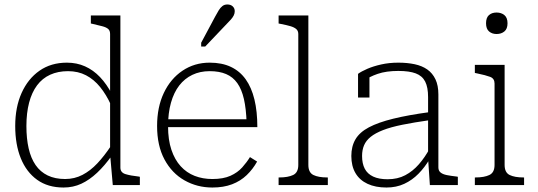

<svg xmlns="http://www.w3.org/2000/svg" viewBox="-20 -827 2402 858"><path d="M518 -78Q518 -56 540.5 -49Q563 -42 600 -38L605 -37V0H484L472 -137V-140V-675Q472 -690 463.5 -697.5Q455 -705 438 -709.5Q421 -714 395 -720L386 -722V-758H518ZM279 -547Q323 -547 360 -530.5Q397 -514 427 -482.5Q457 -451 481 -405L476 -358Q455 -404 427.5 -438Q400 -472 364.5 -490.5Q329 -509 284 -509Q239 -509 204 -493Q169 -477 145.5 -445.5Q122 -414 110 -368Q98 -322 98 -264Q98 -208 108 -164Q118 -120 139 -89.5Q160 -59 193 -43Q226 -27 271 -27Q313 -27 348.5 -45.5Q384 -64 415 -97Q446 -130 476 -175L480 -132Q448 -87 414 -55Q380 -23 343.5 -6Q307 11 264 11Q194 11 146 -23.5Q98 -58 73 -119.5Q48 -181 48 -264Q48 -348 76.5 -411.5Q105 -475 156.5 -511Q208 -547 279 -547Z M731 -263Q731 -202 746 -157.5Q761 -113 787.5 -84Q814 -55 850 -41Q886 -27 929 -27Q978 -27 1010 -41.5Q1042 -56 1062.5 -79Q1083 -102 1097 -125L1129 -105Q1110 -71 1082.5 -44.5Q1055 -18 1017 -3.5Q979 11 929 11Q861 11 804.5 -21Q748 -53 715 -114.5Q682 -176 682 -264Q682 -348 712 -411.5Q742 -475 795.5 -511Q849 -547 917 -547Q972 -547 1012 -528Q1052 -509 1078 -472.5Q1104 -436 1117 -382.5Q1130 -329 1130 -259H714V-294H1098L1082 -279Q1080 -341 1070 -384.5Q1060 -428 1040.5 -455.5Q1021 -483 990.5 -496Q960 -509 917 -509Q874 -509 839.5 -492.5Q805 -476 781 -445Q757 -414 744 -368Q731 -322 731 -263ZM941 -752Q950 -769 957.5 -781Q965 -793 974 -800Q983 -807 996 -807Q1011 -807 1020 -798.5Q1029 -790 1029 -777Q1029 -767 1024.5 -758Q1020 -749 1012 -740Q1004 -731 994 -721L897 -619H879V-636Z M1358 -758V-90Q1358 -56 1380.5 -45Q1403 -34 1442 -34H1445V0H1225V-34H1228Q1267 -34 1290 -45Q1313 -56 1313 -90V-675Q1313 -689 1304 -697Q1295 -705 1278 -710Q1261 -715 1235 -720L1225 -722V-758Z M1900 -326V-290Q1830 -280 1778 -269.5Q1726 -259 1691.5 -245.5Q1657 -232 1636.5 -215.5Q1616 -199 1607 -178Q1598 -157 1598 -130Q1598 -96 1610 -73Q1622 -50 1647.5 -38Q1673 -26 1712 -26Q1757 -26 1791 -44Q1825 -62 1852 -93Q1879 -124 1900 -163V-116Q1878 -79 1850 -50.5Q1822 -22 1786.5 -5.5Q1751 11 1707 11Q1658 11 1622.5 -5.5Q1587 -22 1568.5 -53.5Q1550 -85 1550 -130Q1550 -173 1568.5 -204.5Q1587 -236 1628.5 -258Q1670 -280 1737 -296.5Q1804 -313 1900 -326ZM1901 0 1893 -119V-122V-393Q1893 -437 1880 -462.5Q1867 -488 1838 -499Q1809 -510 1760 -510Q1706 -510 1668 -497Q1630 -484 1607 -466Q1604 -471 1604.5 -476.5Q1605 -482 1608.5 -487.5Q1612 -493 1618 -496.5Q1624 -500 1631 -499V-391H1580V-497Q1595 -508 1621.5 -519.5Q1648 -531 1683.5 -539Q1719 -547 1760 -547Q1800 -547 1833 -540Q1866 -533 1889.5 -516.5Q1913 -500 1926 -472.5Q1939 -445 1939 -405V-79Q1939 -64 1949 -56Q1959 -48 1977 -44.5Q1995 -41 2021 -38L2026 -37V0Z M2199 -675Q2179 -675 2165.5 -686.5Q2152 -698 2152 -723Q2152 -748 2165 -759.5Q2178 -771 2199 -771Q2220 -771 2234 -759.5Q2248 -748 2248 -723Q2248 -698 2234 -686.5Q2220 -675 2199 -675ZM2235 -537V-90Q2235 -56 2257.5 -45Q2280 -34 2319 -34H2322V0H2102V-34H2105Q2144 -34 2167 -45Q2190 -56 2190 -90V-454Q2190 -476 2170.5 -483.5Q2151 -491 2112 -499L2102 -501V-537Z"/></svg>

Font: Roboto Serif 20pt Thin
Style: Regular
Weight: 250
Version: Version 1.008